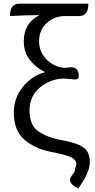

<svg xmlns="http://www.w3.org/2000/svg" viewBox="-20 -816 514 1041"><path d="M405 205Q339 176 369 136L383 117L394 75Q394 52 368 38Q342 24 255 7Q169 -10 112 -59Q55 -108 55 -207Q55 -285 104 -345Q153 -405 224 -425Q172 -451 140 -493Q109 -535 109 -592Q109 -691 194 -734Q119 -734 34 -729Q34 -796 84 -796H459Q459 -729 409 -729H333Q275 -729 233 -691Q192 -654 192 -592Q192 -531 237 -489Q283 -448 336 -448L357 -451Q407 -455 407 -405Q407 -384 386 -385L331 -390Q255 -390 197 -342Q140 -295 140 -217Q140 -140 185 -106Q231 -72 315 -56Q400 -41 433 -16Q467 8 467 63Q467 119 405 205Z"/></svg>

Font: Swei Half Moon CJK TC
Style: DemiLight
Weight: 350
Version: Version 2.125